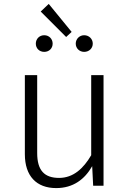

<svg xmlns="http://www.w3.org/2000/svg" viewBox="-20 -949 662 981"><path d="M229 -929 188 -890 318 -760 346 -786ZM206 -769C181 -769 163 -750 163 -726C163 -702 181 -684 206 -684C231 -684 249 -702 249 -726C249 -750 231 -769 206 -769ZM410 -769C386 -769 367 -750 367 -726C367 -702 386 -684 410 -684C435 -684 454 -702 454 -726C454 -750 435 -769 410 -769ZM509 -565H446V-156C407 -89 355 -40 282 -40C207 -40 170 -78 170 -167V-565H107V-161C107 -50 166 12 267 12C354 12 413 -33 451 -100L456 0H509Z"/></svg>

Font: Glow Sans SC Normal
Style: Regular
Weight: 400
Designer: Ryoko NISHIZUKA (kana, bopomofo & ideographs); Paul D. Hunt (Latin, Greek & Cyrillic); Sandoll Communications, Soo-young
Version: Version 0.93